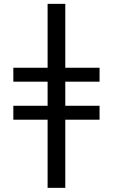

<svg xmlns="http://www.w3.org/2000/svg" viewBox="-20 -756 572 972"><path d="M310.5 -342.5V-220.5H484V-150H310.5V195H221V-150H47.5V-220.5H221V-342.5H47.5V-413H221V-736.5H310.5V-413H484V-342.5Z"/></svg>

Font: Lato-Regular
Style: Regular
Weight: 400
Designer: Lukasz Dziedzic with Adam Twardoch and Botio Nikoltchev
Foundry: tyPoland Lukasz Dziedzic
Version: Version 2.015; 2015-08-06; http://www.latofonts.com/